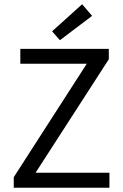

<svg xmlns="http://www.w3.org/2000/svg" viewBox="-20 -887 579 907"><path d="M45 0V-50L390 -586H76V-656H494V-607L148 -71H497V0ZM263 -697 226 -739 368 -867 415 -812Z"/></svg>

Font: Pinyin1712
Style: Regular
Weight: 400
Version: Version 1